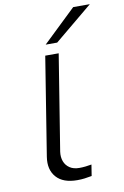

<svg xmlns="http://www.w3.org/2000/svg" viewBox="-102 -1002 688 1068"><g transform="rotate(-10 242.0 -468.0)"><path d="M246 8Q166 8 128 -35Q90 -78 101 -149L190 -705H266L179 -164Q175 -134 184 -110Q193 -86 214.5 -71.5Q236 -57 269 -57Q285 -57 304 -59Q323 -61 338 -64L328 -1Q306 3 287.5 5.5Q269 8 246 8ZM203 -765 390 -944H484L268 -765Z"/></g></svg>

Font: Nunito Sans 7pt Expanded Light
Style: Italic
Weight: 300
Width: 7
Italic angle: -9°
Designer: Vernon Adams
Foundry: Vernon Adams
Version: Version 3.101;gftools[0.9.27]